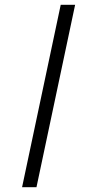

<svg xmlns="http://www.w3.org/2000/svg" viewBox="-20 -780 357 800"><path d="M72 0 233 -760H293L132 0Z"/></svg>

Font: Noto Serif Display ExtraCondensed
Style: Italic
Weight: 400
Width: 2
Italic angle: -12°
Designer: Monotype Design Team
Foundry: Monotype Imaging Inc.
Version: Version 2.009